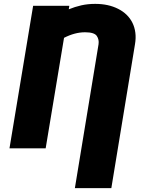

<svg xmlns="http://www.w3.org/2000/svg" viewBox="-20 -757 739 980"><path d="M149.1 -727.3H333.8L331 -709.5Q362.2 -722.3 395.2 -729.8Q428.3 -737.2 465.9 -737.2Q533 -737.2 582.7 -712Q607.6 -699.6 626.1 -681.6Q644.5 -663.7 655.9 -640.8Q667.3 -617.9 670.8 -590.4Q674.4 -562.9 669 -531.2L548.3 203.1H362.2L483 -531.2Q486.5 -555 474.1 -573.5Q461.3 -592.3 414.1 -592.3Q361.9 -592.3 306.8 -563.9L213.1 0H28.4Z"/></svg>

Font: Inter P Black
Style: Italic
Weight: 900
Italic angle: -9.40001°
Designer: Rasmus Andersson
Foundry: rsms
Version: Version 3.018;git-588b23468